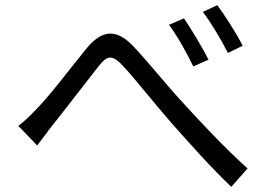

<svg xmlns="http://www.w3.org/2000/svg" viewBox="-20 -746 1040 743"><path d="M692 -675 634 -650C668 -604 703 -541 728 -489L787 -515C763 -563 717 -638 692 -675ZM821 -726 765 -700C799 -655 835 -594 862 -541L919 -569C896 -616 847 -691 821 -726ZM51 -259 124 -183C140 -203 162 -235 183 -261C232 -322 315 -431 361 -489C394 -531 413 -537 455 -492C502 -442 577 -346 641 -273C709 -196 800 -94 875 -23L938 -94C849 -174 752 -278 692 -344C628 -412 550 -511 492 -571C427 -637 373 -628 316 -560C259 -491 175 -378 122 -325C96 -297 75 -277 51 -259Z"/></svg>

Font: Noto Sans CJK JP Regular
Style: Regular
Weight: 400
Designer: Ryoko NISHIZUKA (kana & ideographs); Paul D. Hunt (Latin, Greek & Cyrillic); Wenlong ZHANG (bopomofo); Sandoll Communica
Foundry: Adobe Systems Incorporated
Version: Version 1.001;PS 1.001;hotconv 1.0.78;makeotf.lib2.5.61930